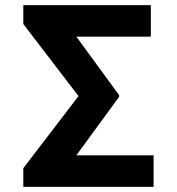

<svg xmlns="http://www.w3.org/2000/svg" viewBox="-20 -724 686 744"><path d="M575.2 0H70.3V-72.3L284.2 -351.6L70.3 -630.9V-704.1H564.5V-582H275.9L441.4 -355.5V-348.6L275.9 -122.1H575.2Z"/></svg>

Font: Pretendard Std
Style: Bold
Weight: 700
Designer: Base glyphs from Inter by Rasmus Andersson; Hangeul glyphs from Noto Sans CJK(Source Han Sans) by Jang Soo-young and Kan
Foundry: Kil Hyung-jin
Version: Version 1.309